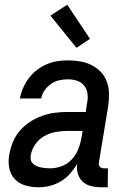

<svg xmlns="http://www.w3.org/2000/svg" viewBox="-20 -783 540 811"><path d="M143 8Q114 8 87.5 0.5Q61 -7 42.5 -26.5Q24 -46 19 -73.5Q14 -101 19 -130Q24 -157 34.5 -183Q45 -209 64 -231Q83 -253 107 -268.5Q131 -284 157.5 -293.5Q184 -303 210.5 -306.5Q237 -310 264 -310H342L348 -348Q352 -368 349.5 -387.5Q347 -407 335.5 -421.5Q324 -436 305.5 -442Q287 -448 267 -448Q249 -448 230.5 -444Q212 -440 196 -429Q180 -418 168.5 -401.5Q157 -385 154 -367H64Q68 -389 77.5 -411Q87 -433 101.5 -452.5Q116 -472 135.5 -487Q155 -502 177 -511.5Q199 -521 221.5 -524.5Q244 -528 267 -528Q293 -528 319 -523.5Q345 -519 367 -508Q389 -497 406 -479Q423 -461 431.5 -437.5Q440 -414 440.5 -387.5Q441 -361 437 -335L398 -98Q397 -93 397.5 -88Q398 -83 401.5 -79Q405 -75 410 -73.5Q415 -72 420 -72H436L435 8H406Q385 8 364.5 3Q344 -2 329.5 -15.5Q315 -29 309 -49Q303 -69 306 -91Q293 -69 276 -49.5Q259 -30 237 -17Q215 -4 191 2Q167 8 143 8ZM191 -72Q216 -72 240.5 -81Q265 -90 283 -109.5Q301 -129 310.5 -153Q320 -177 324 -201L329 -230H264Q240 -230 215 -225.5Q190 -221 167.5 -208.5Q145 -196 129.5 -174Q114 -152 110 -128Q108 -118 110 -108.5Q112 -99 118.5 -92.5Q125 -86 134 -82Q143 -78 152 -76Q161 -74 171 -73Q181 -72 191 -72ZM303 -581 193 -717 264 -763 360 -619Z"/></svg>

Font: Iosevka SS18 Medium
Style: Italic
Weight: 500
Italic angle: -9°
Monospace: yes
Designer: Belleve Invis
Foundry: Belleve Invis
Version: Version 25.1.1; ttfautohint (v1.8.4)